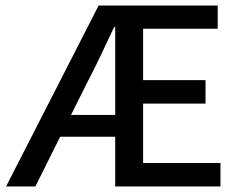

<svg xmlns="http://www.w3.org/2000/svg" viewBox="-20 -675 868 695"><path d="M2 0 337 -655H768V-571H498V-385H724V-300H498V-85H778V0H397V-577H393Q369 -525 344 -473Q319 -421 293 -371L108 0ZM153 -180V-259H455V-180Z"/></svg>

Font: Mada Medium
Style: Regular
Weight: 500
Designer: Khaled Hosny
Version: Version 1.5